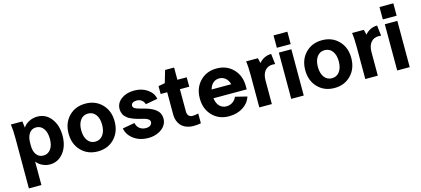

<svg xmlns="http://www.w3.org/2000/svg" viewBox="-67 -1289 4541 2069"><g transform="rotate(-15 2203.5 -255.0)"><path d="M192.9 -62V200.2H53.2V-359.9Q53.2 -454.1 43.9 -515.1H171.9Q178.7 -463.9 181.2 -442.9Q202.1 -478.5 246.3 -501.2Q290.5 -523.9 339.8 -523.9Q432.6 -523.9 491.7 -449Q550.8 -374 550.8 -255.9Q550.8 -139.2 491.7 -64.7Q432.6 9.8 339.8 9.8Q297.4 9.8 256.3 -10.3Q215.3 -30.3 192.9 -62ZM192.9 -270V-238.8Q192.9 -175.3 220.9 -138.2Q249 -101.1 296.9 -101.1Q348.6 -101.1 379.4 -142.8Q410.2 -184.6 410.2 -255.9Q410.2 -329.1 379.4 -372.1Q348.6 -415 296.9 -415Q249 -415 220.9 -376Q192.9 -336.9 192.9 -270Z M1060.8 -450.7Q1132.8 -376.5 1132.8 -258.8Q1132.8 -141.1 1060.8 -66.7Q988.8 7.8 876 7.8Q763.2 7.8 691.2 -66.7Q619.1 -141.1 619.1 -258.8Q619.1 -376.5 691.2 -450.7Q763.2 -524.9 876 -524.9Q988.8 -524.9 1060.8 -450.7ZM759.8 -258.8Q759.8 -186 791.3 -143.6Q822.8 -101.1 876 -101.1Q929.7 -101.1 961.4 -143.6Q993.2 -186 993.2 -258.8Q993.2 -330.1 961.4 -372.1Q929.7 -414.1 876 -414.1Q822.8 -414.1 791.3 -372.1Q759.8 -330.1 759.8 -258.8Z M1420.4 -524.9Q1507.3 -524.9 1568.4 -481.7Q1629.4 -438.5 1639.6 -374L1505.4 -350.1Q1497.1 -379.4 1474.1 -396.7Q1451.2 -414.1 1420.4 -414.1Q1391.1 -414.1 1374.3 -402.8Q1357.4 -391.6 1357.4 -373Q1357.4 -354.5 1374.5 -342.8Q1391.6 -331.1 1435.5 -319.8Q1456.5 -314.5 1470 -310.8Q1483.4 -307.1 1503.4 -301Q1523.4 -294.9 1536.6 -289.3Q1549.8 -283.7 1566.4 -275.4Q1583 -267.1 1594 -258.5Q1605 -250 1616.5 -238.3Q1627.9 -226.6 1634.5 -213.9Q1641.1 -201.2 1645.3 -184.8Q1649.4 -168.5 1649.4 -149.9Q1649.4 -108.9 1624.3 -73Q1599.1 -37.1 1550.3 -14.2Q1501.5 8.8 1439.5 8.8Q1343.8 8.8 1277.1 -40.3Q1210.4 -89.4 1198.7 -162.1L1334.5 -186Q1341.8 -147 1370.4 -124Q1398.9 -101.1 1439.5 -101.1Q1473.1 -101.1 1491.2 -115.2Q1509.3 -129.4 1509.3 -151.9Q1509.3 -186.5 1446.3 -203.1Q1421.9 -209 1408 -212.6Q1394 -216.3 1371.3 -222.7Q1348.6 -229 1335.4 -234.4Q1322.3 -239.7 1304 -248Q1285.6 -256.3 1274.9 -264.6Q1264.2 -272.9 1252 -284.7Q1239.7 -296.4 1233.4 -309.1Q1227.1 -321.8 1222.7 -338.1Q1218.3 -354.5 1218.3 -373Q1218.3 -438.5 1275.6 -481.7Q1333 -524.9 1420.4 -524.9Z M1761.2 -164.1V-415H1688V-502.9L1761.2 -516.1L1801.3 -652.8H1901.9V-516.1H2005.9V-411.1H1901.9V-166Q1901.9 -98.1 1962.9 -98.1Q1983.4 -98.1 2024.9 -106.9V2Q1989.7 9.8 1943.8 9.8Q1898.9 9.8 1863.3 -4.2Q1827.6 -18.1 1805.7 -42Q1783.7 -65.9 1772.5 -96.9Q1761.2 -127.9 1761.2 -164.1Z M2083 -258.8Q2083 -375.5 2154.8 -450.2Q2226.6 -524.9 2339.8 -524.9Q2453.1 -524.9 2524.9 -450.2Q2596.7 -375.5 2596.7 -258.8V-223.1H2225.6Q2232.9 -166.5 2263.2 -134.8Q2293.5 -103 2339.8 -103Q2377.9 -103 2408.7 -123.5Q2439.5 -144 2453.6 -179.2L2584 -147Q2562.5 -77.6 2496.8 -34.9Q2431.2 7.8 2339.8 7.8Q2226.6 7.8 2154.8 -66.7Q2083 -141.1 2083 -258.8ZM2339.8 -414.1Q2299.8 -414.1 2271.5 -389.4Q2243.2 -364.7 2231 -319.8H2449.7Q2439 -363.8 2409.7 -388.9Q2380.4 -414.1 2339.8 -414.1Z M2668.5 -516.1H2799.3Q2808.1 -487.3 2812.5 -459Q2871.1 -523.9 2949.7 -523.9L2963.4 -407.2Q2953.6 -409.2 2935.5 -409.2Q2879.9 -409.2 2848.6 -370.4Q2817.4 -331.5 2817.4 -264.2V0H2677.7V-359.9Q2677.7 -459 2668.5 -516.1Z M3033.7 0V-516.1H3173.3V0ZM3026.4 -571.8V-710H3180.7V-571.8Z M3700.9 -450.7Q3772.9 -376.5 3772.9 -258.8Q3772.9 -141.1 3700.9 -66.7Q3628.9 7.8 3516.1 7.8Q3403.3 7.8 3331.3 -66.7Q3259.3 -141.1 3259.3 -258.8Q3259.3 -376.5 3331.3 -450.7Q3403.3 -524.9 3516.1 -524.9Q3628.9 -524.9 3700.9 -450.7ZM3399.9 -258.8Q3399.9 -186 3431.4 -143.6Q3462.9 -101.1 3516.1 -101.1Q3569.8 -101.1 3601.6 -143.6Q3633.3 -186 3633.3 -258.8Q3633.3 -330.1 3601.6 -372.1Q3569.8 -414.1 3516.1 -414.1Q3462.9 -414.1 3431.4 -372.1Q3399.9 -330.1 3399.9 -258.8Z M3850.6 -516.1H3981.4Q3990.2 -487.3 3994.6 -459Q4053.2 -523.9 4131.8 -523.9L4145.5 -407.2Q4135.7 -409.2 4117.7 -409.2Q4062 -409.2 4030.8 -370.4Q3999.5 -331.5 3999.5 -264.2V0H3859.9V-359.9Q3859.9 -459 3850.6 -516.1Z M4215.8 0V-516.1H4355.5V0ZM4208.5 -571.8V-710H4362.8V-571.8Z"/></g></svg>

Font: LT Superior
Style: Bold
Weight: 400
Designer: Daniel Lyons
Foundry: LyonsType
Version: Version 1.000